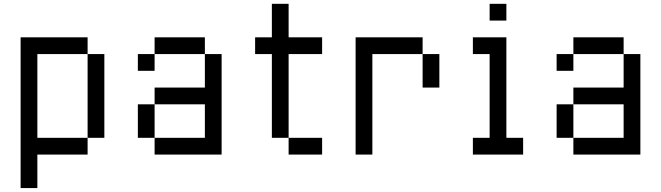

<svg xmlns="http://www.w3.org/2000/svg" viewBox="-20 -801 3425 995"><path d="M434 -86.8V0H173.6V173.6H86.8V-607.6H434V-520.8H173.6V-86.8ZM434 -520.8H520.8V-86.8H434Z M1041.7 -520.8H781.2V-607.6H1041.7ZM1041.7 -260.4H781.2V-347.2H1041.7V-520.8H1128.5V0H781.2V-86.8H1041.7ZM781.2 -86.8H694.4V-260.4H781.2ZM781.2 -434H694.4V-520.8H781.2Z M1388.9 -86.8V-520.8H1302.1V-607.6H1388.9V-781.2H1475.7V-607.6H1649.3V-520.8H1475.7V-86.8ZM1649.3 -86.8V0H1475.7V-86.8Z M2170.1 -347.2H2256.9V-520.8H2170.1ZM1822.9 0V-607.6H2170.1V-520.8H1909.7V0Z M2517.4 -520.8H2430.6V-607.6H2604.2V-86.8H2691V0H2430.6V-86.8H2517.4ZM2604.2 -781.2V-694.4H2517.4V-781.2Z M3211.8 -520.8H2951.4V-607.6H3211.8ZM3211.8 -260.4H2951.4V-347.2H3211.8V-520.8H3298.6V0H2951.4V-86.8H3211.8ZM2951.4 -86.8H2864.6V-260.4H2951.4ZM2951.4 -434H2864.6V-520.8H2951.4Z"/></svg>

Font: 8-bit Operator+
Style: Regular
Weight: 400
Designer: GrandChaos9000
Foundry: Grand Chaos Productions
Version: Version 1.2.0 - April 24, 2014